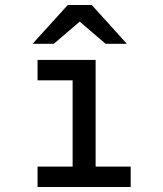

<svg xmlns="http://www.w3.org/2000/svg" viewBox="-20 -752 656 772"><path d="M272 -10V-511H364.5V-10ZM131 0V-82H505.5V0ZM131 -429V-511H327V-429ZM111 -576 252.5 -732H349L490 -576H404.5L300.5 -665L196.5 -576Z"/></svg>

Font: Overpass Mono Medium
Style: Regular
Weight: 500
Monospace: yes
Designer: Delve Withrington, Dave Bailey
Foundry: Delve Fonts LLC
Version: Version 4.000